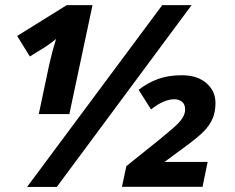

<svg xmlns="http://www.w3.org/2000/svg" viewBox="-20 -734 921 754"><path d="M732.4 -713.9 203.1 0H86.4L617.2 -713.9ZM775.4 -0.5H459L476.1 -81.5L609.4 -188.5Q663.6 -232.9 678.2 -248Q692.9 -263.2 700 -276.9Q707 -290.5 707 -304.2Q707 -324.7 694.6 -334.5Q682.1 -344.2 665 -344.2Q623 -344.2 573.2 -304.2L524.4 -381.3Q560.5 -409.2 600.6 -423.8Q640.6 -438.5 694.3 -438.5Q754.4 -438.5 790.3 -407.7Q826.2 -377 826.2 -329.6Q826.2 -295.4 815.4 -269.5Q804.7 -243.7 781.2 -219Q757.8 -194.3 689 -144.5L626 -98.1H795.4ZM242.2 -713.9H343.3L252.4 -286.1H132.3L173.3 -480Q185.1 -533.2 200.2 -581.1Q192.4 -573.7 161.1 -551.8L97.2 -512.2L47.4 -592.8Z"/></svg>

Font: TypoPRO Open Sans
Style: Bold Italic
Weight: 700
Italic angle: -12°
Foundry: Ascender Corporation
Version: Version 1.10